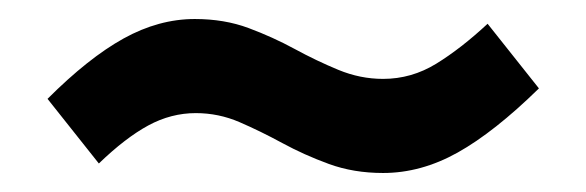

<svg xmlns="http://www.w3.org/2000/svg" viewBox="-20 -454 616 202"><path d="M383 -272Q352 -272 326 -281.5Q300 -291 277 -303.5Q254 -316 232 -325.5Q210 -335 186 -335Q160 -335 136 -322Q112 -309 84 -282L30 -350Q73 -393 110 -413.5Q147 -434 185 -434Q216 -434 241.5 -424.5Q267 -415 290 -402.5Q313 -390 336 -380.5Q359 -371 383 -371Q413 -371 439 -387Q465 -403 493 -429L547 -361Q500 -315 461.5 -293.5Q423 -272 383 -272Z"/></svg>

Font: MuseoModerno Medium
Style: Regular
Weight: 500
Designer: Pablo Cosgaya, Héctor Gatti, Marcela Romero, and the Authors of The MuseoModerno Project.
Foundry: Omnibus-Type Team
Version: Version 1.001